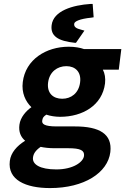

<svg xmlns="http://www.w3.org/2000/svg" viewBox="-20 -741 638 978"><path d="M257 14H328C390 14 411 25 408 53C404 85 352 122 267 122C183 122 144 96 148 62C150 43 160 26 187 7C205 11 230 14 257 14ZM542 34C553 -59 486 -97 362 -97H269C205 -97 193 -110 195 -126C197 -141 201 -147 216 -157C236 -150 263 -146 286 -146C402 -146 501 -205 515 -316C518 -343 514 -367 504 -386H585L598 -491H408C389 -498 361 -503 330 -503C215 -503 110 -438 96 -323C89 -268 110 -224 140 -195C113 -176 84 -144 79 -106C74 -69 86 -43 108 -24C66 2 35 37 30 79C18 175 110 217 235 217C409 217 529 139 542 34ZM318 -404C364 -404 395 -374 388 -321C381 -266 342 -238 297 -238C251 -238 218 -266 225 -321C232 -375 272 -404 318 -404ZM410 -585 396 -589C366 -596 356 -605 358 -620C359 -632 386 -645 445 -651L457 -653L452 -721H442C350 -715 252 -686 243 -613C236 -558 275 -532 361 -523H367Z"/></svg>

Font: Falling Sky
Style: SeBdObl
Weight: 600
Designer: Paul D. Hunt
Foundry: Adobe Systems Incorporated
Version: Version 1.02